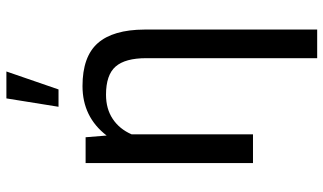

<svg xmlns="http://www.w3.org/2000/svg" viewBox="-228 -590 1021 606"><g transform="rotate(-90 283.0 -287.5)"><path d="M152.3 -528.3H70.8V0H161.6V-383.3Q178.2 -421.4 210 -442.6Q241.7 -463.9 286.6 -463.9Q349.1 -463.9 375.5 -433.6Q401.9 -403.3 401.9 -336.9V202.6H492.2V-342.3Q491.7 -441.9 449.2 -490Q406.7 -538.1 314 -538.1Q216.3 -538.1 157.7 -461.9ZM274.9 -778.3 248.5 -613.8H303.2L359.9 -778.3Z"/></g></svg>

Font: FAU Chimera
Style: Regular
Weight: 400
Version: Version 1.002;hotconv 1.0.117;makeotfexe 2.5.65602